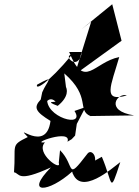

<svg xmlns="http://www.w3.org/2000/svg" viewBox="-20 -876 653 905"><path d="M318 -220 334 -237 342 -292 383 -371 331 -353C386 -269 187 -323 203 -417C180 -345 200 -437 241 -398C248 -393 184 -402 252 -377C359 -463 225 -524 294 -442L283 -530C411 -418 341 -357 406 -329L613 -332C468 -354 536 -442 578 -426C460 -393 503 -471 542 -607C421 -583 378 -450 306 -631H366C349 -533 273 -618 319 -618C203 -478 144 -450 155 -477C245 -527 200 -492 179 -441L172 -407C136 -369 148 -349 218 -306C198 -148 39 -305 111 -230C27 -189 56 -195 46 -64C75 -59 59 -13 220 -87C93 42 209 33 320 -67C357 54 512 -86 547 -112C495 49 513 -13 460 -137L320 -59C484 -65 422 -194 391 -150C289 -17 336 -95 263 -168L257 -109C273 -64 144 -155 192 -205C115 -196 321 -272 298 -208ZM410 -774C384 -691 358 -607 332 -524L553 -684L509 -856L364 -738Z"/></svg>

Font: Asimov Silicon
Style: Regular
Weight: 400
Designer: Google
Version: Version 2.000980; 2014